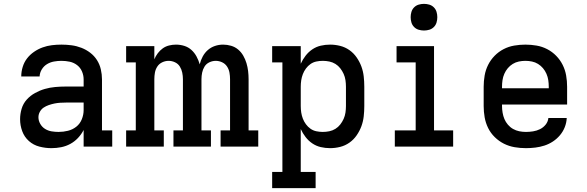

<svg xmlns="http://www.w3.org/2000/svg" viewBox="-20 -759 3040 994"><path d="M246 8Q215 8 184 0Q153 -8 129.5 -29Q106 -50 95 -80Q84 -110 84 -142Q84 -169 92 -196Q100 -223 118.5 -243.5Q137 -264 161.5 -277.5Q186 -291 212 -298.5Q238 -306 265.5 -308.5Q293 -311 321 -311H413V-348Q413 -369 404.5 -389Q396 -409 379 -422Q362 -435 341 -439.5Q320 -444 298 -444Q279 -444 259.5 -440.5Q240 -437 223.5 -427Q207 -417 196.5 -400Q186 -383 185 -363H90Q90 -388 97.5 -412.5Q105 -437 120 -456.5Q135 -476 156 -490.5Q177 -505 200.5 -513.5Q224 -522 248.5 -525Q273 -528 298 -528Q325 -528 351 -524.5Q377 -521 401.5 -511.5Q426 -502 447 -486Q468 -470 482 -448Q496 -426 502 -400Q508 -374 508 -348V-84H561V0H413V-86Q401 -63 383.5 -44.5Q366 -26 344 -14Q322 -2 297 3Q272 8 246 8ZM283 -76Q308 -76 332 -82Q356 -88 375 -103Q394 -118 403.5 -141.5Q413 -165 413 -189V-228H321Q306 -228 291 -227Q276 -226 261.5 -223Q247 -220 232.5 -215Q218 -210 206 -202Q194 -194 186.5 -180.5Q179 -167 179 -152Q179 -134 188.5 -117.5Q198 -101 213.5 -91.5Q229 -82 247 -79Q265 -76 283 -76Z M633 0V-84H683V-436H633V-520H779V-452Q786 -469 797 -483.5Q808 -498 822.5 -508.5Q837 -519 855 -523.5Q873 -528 891 -528Q913 -528 934 -521.5Q955 -515 971 -500.5Q987 -486 997.5 -466.5Q1008 -447 1014 -426Q1019 -447 1029.5 -466.5Q1040 -486 1056 -500Q1072 -514 1092.5 -521Q1113 -528 1135 -528Q1156 -528 1176.5 -522Q1197 -516 1213 -502.5Q1229 -489 1239.5 -470.5Q1250 -452 1256 -432Q1262 -412 1264.5 -391Q1267 -370 1267 -349V-84H1317V0H1122V-84H1171V-349Q1171 -366 1168 -383Q1165 -400 1155.5 -414.5Q1146 -429 1130 -436.5Q1114 -444 1097 -444Q1080 -444 1064 -436.5Q1048 -429 1039 -414.5Q1030 -400 1026.5 -383Q1023 -366 1023 -349V-84H1072V0H878V-84H927V-349Q927 -366 923.5 -383Q920 -400 911 -414.5Q902 -429 886 -436.5Q870 -444 853 -444Q836 -444 820 -436.5Q804 -429 794.5 -414.5Q785 -400 782 -383Q779 -366 779 -349V-84H828V0Z M1389 215V131H1442V-436H1389V-520H1537V-429Q1547 -451 1562 -470.5Q1577 -490 1597 -503.5Q1617 -517 1640.5 -522.5Q1664 -528 1689 -528Q1715 -528 1741 -521.5Q1767 -515 1789 -499.5Q1811 -484 1826.5 -461.5Q1842 -439 1851 -414.5Q1860 -390 1863 -363.5Q1866 -337 1866 -310V-210Q1866 -183 1863 -156.5Q1860 -130 1851 -105.5Q1842 -81 1826.5 -58.5Q1811 -36 1789 -20.5Q1767 -5 1741 1.5Q1715 8 1689 8Q1664 8 1640.5 2.5Q1617 -3 1597 -16.5Q1577 -30 1562 -49.5Q1547 -69 1537 -91V131H1614V215ZM1651 -76Q1668 -76 1685 -79.5Q1702 -83 1716.5 -92Q1731 -101 1741.5 -114.5Q1752 -128 1759 -143.5Q1766 -159 1768.5 -176Q1771 -193 1771 -210V-310Q1771 -327 1768.5 -344Q1766 -361 1759 -376.5Q1752 -392 1741.5 -405.5Q1731 -419 1716.5 -428Q1702 -437 1685 -440.5Q1668 -444 1651 -444Q1634 -444 1617.5 -440.5Q1601 -437 1587.5 -427.5Q1574 -418 1564 -404.5Q1554 -391 1548 -375.5Q1542 -360 1539.5 -343.5Q1537 -327 1537 -310V-210Q1537 -193 1539.5 -176.5Q1542 -160 1548 -144.5Q1554 -129 1564 -115.5Q1574 -102 1587.5 -92.5Q1601 -83 1617.5 -79.5Q1634 -76 1651 -76Z M2024 0V-84H2132V-436H2033V-520H2227V-84H2326V0ZM2175 -601Q2161 -601 2147.5 -605Q2134 -609 2124 -619Q2114 -629 2110 -642.5Q2106 -656 2106 -670Q2106 -684 2110 -697.5Q2114 -711 2124 -721Q2134 -731 2147.5 -735Q2161 -739 2175 -739Q2189 -739 2202.5 -735Q2216 -731 2226 -721Q2236 -711 2240 -697.5Q2244 -684 2244 -670Q2244 -656 2240 -642.5Q2236 -629 2226 -619Q2216 -609 2202.5 -605Q2189 -601 2175 -601Z M2703 8Q2673 8 2644 3Q2615 -2 2589 -15Q2563 -28 2541.5 -49Q2520 -70 2507 -96.5Q2494 -123 2489 -152Q2484 -181 2484 -210V-310Q2484 -339 2489 -368Q2494 -397 2507 -423Q2520 -449 2540.5 -470Q2561 -491 2587 -504.5Q2613 -518 2642 -523Q2671 -528 2700 -528Q2729 -528 2758 -523Q2787 -518 2813 -504.5Q2839 -491 2859.5 -470Q2880 -449 2893 -423Q2906 -397 2911 -368Q2916 -339 2916 -310V-218H2579V-210Q2579 -193 2582 -175.5Q2585 -158 2591.5 -142.5Q2598 -127 2609.5 -113.5Q2621 -100 2636 -91.5Q2651 -83 2668 -79.5Q2685 -76 2703 -76Q2721 -76 2740 -79Q2759 -82 2776 -90.5Q2793 -99 2805 -114Q2817 -129 2819 -148H2914Q2913 -124 2904 -101Q2895 -78 2879 -59Q2863 -40 2842.5 -26.5Q2822 -13 2799 -5.5Q2776 2 2751.5 5Q2727 8 2703 8ZM2579 -302H2821V-310Q2821 -327 2818.5 -344Q2816 -361 2809 -377Q2802 -393 2791 -406Q2780 -419 2765.5 -428Q2751 -437 2734 -440.5Q2717 -444 2700 -444Q2683 -444 2666 -440.5Q2649 -437 2634.5 -428Q2620 -419 2609 -406Q2598 -393 2591 -377Q2584 -361 2581.5 -344Q2579 -327 2579 -310Z"/></svg>

Font: Iosevka Etoile Medium
Style: Regular
Weight: 500
Designer: Belleve Invis
Foundry: Belleve Invis
Version: Version 22.1.2; ttfautohint (v1.8.4)